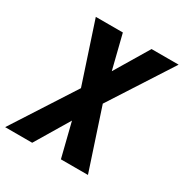

<svg xmlns="http://www.w3.org/2000/svg" viewBox="-175 -868 960 1002"><g transform="rotate(30 304.5 -367.5)"><path d="M-6 0 235 -374 116 -735H279L330 -531L452 -735H615L374 -361L493 0H330L279 -204L157 0Z"/></g></svg>

Font: Iosevka SS04 Hv Ex Obl
Style: Regular
Weight: 900
Width: 7
Italic angle: -9°
Monospace: yes
Designer: Belleve Invis
Foundry: Belleve Invis
Version: Version 19.0.0; ttfautohint (v1.8.4)